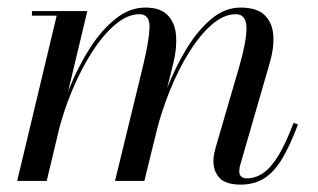

<svg xmlns="http://www.w3.org/2000/svg" viewBox="-20 -490 860 520"><path d="M631.5 10Q592 10 575 -7.8Q558 -25.5 558 -54Q558 -65 560.2 -74.8Q562.5 -84.5 564.5 -92L627.5 -308Q647.5 -376.5 647.5 -414Q647.5 -451.5 618.5 -451.5Q586.5 -451.5 554.2 -423.8Q522 -396 493 -349.8Q464 -303.5 441 -247Q418 -190.5 403.5 -133H394Q408.5 -190 431.8 -249.2Q455 -308.5 485.5 -358.5Q516 -408.5 552.8 -439Q589.5 -469.5 631 -469.5Q676 -469.5 697 -448.8Q718 -428 720.2 -394Q722.5 -360 710.5 -319.5L631 -44.5Q629.5 -40 628.8 -34.8Q628 -29.5 628 -25Q628 -17 633.2 -12Q638.5 -7 648 -7Q672.5 -7 693.8 -22Q715 -37 734.8 -70Q754.5 -103 775 -157L787 -153Q765.5 -95.5 743.8 -59.5Q722 -23.5 695.2 -6.8Q668.5 10 631.5 10ZM26.5 0 133.5 -447.5H66.5V-460H216.5L106.5 0ZM291.5 0 366.5 -308Q383.5 -377.5 385 -414.5Q386.5 -451.5 357.5 -451.5Q325.5 -451.5 292.5 -423.8Q259.5 -396 229.8 -349.8Q200 -303.5 176.2 -247Q152.5 -190.5 138 -133H129Q143.5 -190 167.2 -249.2Q191 -308.5 222.8 -358.5Q254.5 -408.5 292.8 -439Q331 -469.5 373.5 -469.5Q414.5 -469.5 434.2 -448.8Q454 -428 456.8 -394Q459.5 -360 449.5 -319.5L371 0Z"/></svg>

Font: Bodoni Moda 18pt
Style: Italic
Weight: 400
Italic angle: -13°
Designer: Owen Earl
Foundry: indestructible type
Version: Version 2.005